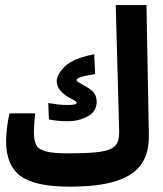

<svg xmlns="http://www.w3.org/2000/svg" viewBox="-20 -713 626 738"><path d="M246.6 4.4Q114.7 4.4 59.1 -36.4Q3.4 -77.1 3.4 -170.9Q3.4 -194.3 7.3 -224.9Q11.2 -255.4 16.6 -277.3H115.2Q113.3 -259.3 111.8 -239.5Q110.4 -219.7 110.4 -201.7Q110.4 -173.3 119.1 -156Q127.9 -138.7 156 -131.1Q184.1 -123.5 240.7 -123.5Q307.1 -123.5 346.9 -127.4Q386.7 -131.3 406.5 -141.1Q426.3 -150.9 432.6 -168.2Q439 -185.5 438 -212.4L424.8 -693.4H543L552.2 -193.8Q553.7 -128.9 525.1 -84.7Q496.6 -40.5 429.4 -18.1Q362.3 4.4 246.6 4.4ZM241.2 -247.1Q219.7 -247.1 200.4 -249Q181.2 -251 168 -253.9L165.5 -316.9Q185.1 -313.5 202.9 -311.5Q220.7 -309.6 238.3 -309.6Q258.8 -309.6 266.6 -311.5Q274.4 -313.5 274.4 -317.4Q274.4 -322.8 266.8 -326.4Q259.3 -330.1 240.7 -340.8Q198.2 -367.2 198.2 -400.9Q198.2 -426.8 229.7 -457.8Q261.2 -488.8 342.3 -504.4L345.7 -428.2Q305.7 -422.4 290 -416.7Q274.4 -411.1 274.4 -406.2Q274.4 -401.4 280.8 -397.2Q287.1 -393.1 305.7 -382.8Q334 -367.7 342.8 -353.8Q351.6 -339.8 351.6 -322.8Q351.6 -284.7 317.4 -265.9Q283.2 -247.1 241.2 -247.1Z"/></svg>

Font: Cascadia Mono PL SemiBold
Style: Regular
Weight: 600
Monospace: yes
Designer: Aaron Bell
Foundry: Saja Typeworks
Version: Version 2404.023; ttfautohint (v1.8.4)